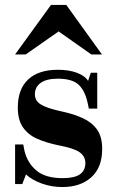

<svg xmlns="http://www.w3.org/2000/svg" viewBox="-20 -744 472 776"><path d="M232 12Q189 12 149.5 -2Q110 -16 85 -39L70 0H41V-160H74L79 -134Q91 -85 127.5 -54.5Q164 -24 233 -24Q281 -24 303 -39.5Q325 -55 325 -85Q325 -112 302 -128.5Q279 -145 215 -157Q167 -167 130.5 -183Q94 -199 73 -229Q52 -259 52 -309Q52 -384 94 -423Q136 -462 214 -462Q258 -462 290.5 -450Q323 -438 336 -417L347 -450H373V-305H339L336 -320Q325 -376 298.5 -401Q272 -426 214 -426Q168 -426 144.5 -409Q121 -392 121 -363Q121 -348 129 -336Q137 -324 161.5 -313.5Q186 -303 232 -293Q279 -283 315.5 -266Q352 -249 372.5 -220Q393 -191 393 -142Q393 -67 349 -27.5Q305 12 232 12ZM41 -524 186 -724H248L392 -524H349L217 -617L84 -524Z"/></svg>

Font: Libre Bodoni SemiBold
Style: Regular
Weight: 600
Designer: Pablo Impallari, Rodrigo Fuenzalida
Foundry: Impallari Type
Version: Version 2.005;gftools[0.9.23]